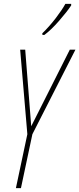

<svg xmlns="http://www.w3.org/2000/svg" viewBox="-20 -970 409 990"><path d="M62 0 121 -278 84 -714H110L141 -319L340 -714H369L147 -278L88 0ZM199 -790H209Q244 -816 285 -863Q326 -910 347 -942V-950H317Q300 -919 267.5 -876.5Q235 -834 198 -798Z"/></svg>

Font: Noto Sans Display Condensed Thin
Style: Italic
Weight: 250
Width: 3
Italic angle: -12°
Designer: Monotype Design Team
Foundry: Monotype Imaging Inc.
Version: Version 1.900